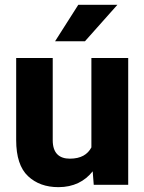

<svg xmlns="http://www.w3.org/2000/svg" viewBox="-20 -770 602 800"><path d="M514.2 0V-528.3H360.8V-155.8C345.2 -126.5 317.4 -108.9 271 -108.9C227.5 -108.9 199.7 -131.3 199.7 -185.5V-528.3H47.4V-186.5C47.4 -116.7 64 -66.9 96.7 -36.1C129.4 -5.4 171.4 9.8 223.6 9.8C286.1 9.8 333.5 -14.6 366.2 -56.2L370.6 0ZM334 -598.1 469.2 -750H306.2L209.5 -598.1Z"/></svg>

Font: Vazirmatn ExtraBold
Style: Regular
Weight: 800
Designer: Saber Rastikerdar
Foundry: Saber Rastikerdar
Version: Version 33.003